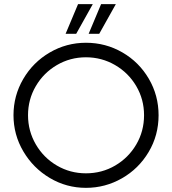

<svg xmlns="http://www.w3.org/2000/svg" viewBox="-20 -897 829 925"><path d="M45 -342Q45 -436 92 -516.5Q139 -597 219.5 -644Q300 -691 394 -691Q489 -691 569.5 -644.5Q650 -598 697 -517.5Q744 -437 744 -342Q744 -245 696 -164.5Q648 -84 567.5 -38Q487 8 394 8Q300 8 220 -39.5Q140 -87 92.5 -167.5Q45 -248 45 -342ZM674 -342Q674 -418 636.5 -482Q599 -546 534.5 -583.5Q470 -621 394 -621Q318 -621 254 -583.5Q190 -546 152.5 -482Q115 -418 115 -342Q115 -266 152.5 -201.5Q190 -137 254 -99.5Q318 -62 394 -62Q471 -62 535 -99.5Q599 -137 636.5 -201Q674 -265 674 -342ZM356 -877H427L347 -734H296ZM467 -877H538L458 -734H407Z"/></svg>

Font: Teachers[wght]
Style: Regular
Weight: 400
Designer: Alfredo Marco Pradil & Chank Diesel
Version: Version 1.000;Glyphs 3.1.2 (3151)